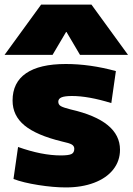

<svg xmlns="http://www.w3.org/2000/svg" viewBox="-28 -810 580 840"><path d="M31 -27 51 -167Q155 -130 238 -130Q272 -130 284.5 -136Q297 -142 297 -159Q297 -171 286.5 -177.5Q276 -184 243 -191Q132 -218 79.5 -261Q27 -304 27 -370Q27 -449 86 -489.5Q145 -530 260 -530Q366 -530 479 -499L459 -359Q359 -390 287 -390Q255 -390 241 -384Q227 -378 227 -365Q227 -352 238.5 -345.5Q250 -339 282 -331Q497 -282 497 -155Q497 -106 467.5 -68.5Q438 -31 384 -10.5Q330 10 260 10Q206 10 139.5 -0.5Q73 -11 31 -27ZM152 -790H372L532 -570H322L263 -670H261L202 -570H-8Z"/></svg>

Font: Enso Black
Style: Regular
Weight: 900
Designer: Coji Morishita
Foundry: UNDERFOREST DESIGN
Version: Version 1.000